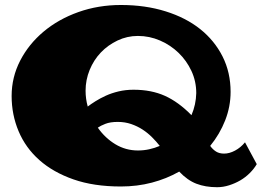

<svg xmlns="http://www.w3.org/2000/svg" viewBox="-20 -740 1064 781"><path d="M1024.4 -72.3Q1013.7 -53.7 996.1 -36.1Q978.5 -18.6 957.5 -6.3Q936.5 5.9 912.1 13.7Q887.7 21.5 863.3 21.5Q815.4 21.5 778.8 7.3Q742.2 -6.8 709 -42Q657.2 -12.7 597.7 2.9Q538.1 18.6 471.7 18.6Q361.3 18.6 278.8 -10.3Q196.3 -39.1 140.1 -88.9Q84 -138.7 55.7 -206.1Q27.3 -273.4 27.3 -349.6Q27.3 -425.8 62 -493.2Q96.7 -560.5 157.2 -611.3Q217.8 -662.1 298.8 -690.9Q379.9 -719.7 471.7 -719.7Q571.3 -719.7 653.8 -693.8Q736.3 -668 794.4 -621.6Q852.5 -575.2 885.3 -510.3Q918 -445.3 918 -366.2Q918 -306.6 896 -250.5Q874 -194.3 835 -146.5Q845.7 -131.8 858.9 -123.5Q872.1 -115.2 891.6 -115.2Q913.1 -115.2 936 -127.4Q959 -139.6 976.6 -161.1ZM328.1 -371.1Q328.1 -337.9 336.9 -306.6Q349.6 -316.4 368.2 -328.1Q386.7 -339.8 410.2 -350.6Q433.6 -361.3 462.4 -368.2Q491.2 -375 523.4 -375Q595.7 -375 650.9 -350.1Q706.1 -325.2 758.8 -271.5Q777.3 -314.5 778.3 -361.3Q778.3 -409.2 758.8 -451.2Q739.3 -493.2 706.5 -524.9Q673.8 -556.6 630.9 -575.2Q587.9 -593.8 541 -593.8Q497.1 -593.8 458 -575.2Q418.9 -556.6 390.1 -526.4Q361.3 -496.1 344.7 -455.6Q328.1 -415 328.1 -371.1ZM541 -127.9Q564.5 -127.9 586.9 -132.8Q609.4 -137.7 629.9 -146.5Q616.2 -164.1 598.6 -181.6Q581.1 -199.2 560.1 -212.9Q539.1 -226.6 513.7 -235.4Q488.3 -244.1 459 -244.1Q428.7 -244.1 408.7 -236.3Q388.7 -228.5 377.9 -220.7Q407.2 -178.7 449.2 -153.3Q491.2 -127.9 541 -127.9Z"/></svg>

Font: Polsku
Style: Regular
Weight: 400
Designer: Sebastien Sanfilippo
Version: Version 1.1